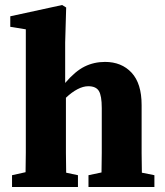

<svg xmlns="http://www.w3.org/2000/svg" viewBox="-20 -746 657 766"><path d="M28 0V-47L82 -59Q83 -95 83 -137Q83 -179 83 -210V-629L21 -639V-681L228 -726L244 -716L240 -576V-415Q280 -462 317.5 -480.5Q355 -499 399 -499Q465 -499 505 -456Q545 -413 545 -327V-210Q545 -177 545 -135.5Q545 -94 546 -57L596 -47V0H333V-47L385 -58Q386 -95 386 -136.5Q386 -178 386 -210V-315Q386 -364 374.5 -383Q363 -402 332 -402Q312 -402 289 -390Q266 -378 243 -356V-210Q243 -179 243 -136.5Q243 -94 244 -57L291 -47V0Z"/></svg>

Font: Source Serif Pro
Style: Bold
Weight: 700
Designer: Frank Grießhammer
Foundry: Adobe Systems Incorporated
Version: Version 3.001;hotconv 1.0.111;makeotfexe 2.5.65597